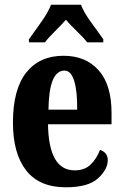

<svg xmlns="http://www.w3.org/2000/svg" viewBox="-20 -786 525 816"><path d="M260 10Q355 10 396.5 -28Q438 -66 438 -105Q438 -138 405 -149Q391 -112 365.5 -87Q340 -62 297 -62Q187 -62 184 -258H454V-307Q454 -426 399 -487.5Q344 -549 250 -549Q148 -549 91.5 -477.5Q35 -406 35 -265Q35 -134 91 -62Q147 10 260 10ZM186 -320Q188 -486 254 -486Q282 -486 295.5 -441.5Q309 -397 308 -320ZM103 -606H171Q186 -626 213.5 -653Q241 -680 260 -702Q279 -680 307 -653Q335 -626 351 -606H419V-619Q399 -648 368 -690Q337 -732 324 -766H197Q184 -732 153.5 -690Q123 -648 103 -619Z"/></svg>

Font: Noto Serif ExtraCondensed Extra
Style: Regular
Weight: 800
Width: 3
Designer: Monotype Design Team
Foundry: Monotype Imaging Inc.
Version: Version 1.002